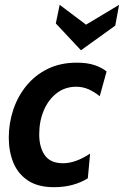

<svg xmlns="http://www.w3.org/2000/svg" viewBox="-20 -768 515 798"><path d="M204.5 10Q137.5 10 96 -17.8Q54.5 -45.5 35.5 -92Q16.5 -138.5 16.5 -196Q16.5 -256 35.2 -312Q54 -368 90 -412Q126 -456 178.5 -481.8Q231 -507.5 299 -507.5Q343.5 -507.5 373.5 -497.2Q403.5 -487 423 -471L394.5 -368Q373.5 -385.5 349 -396.5Q324.5 -407.5 297 -407.5Q250.5 -407.5 216 -381Q181.5 -354.5 162.2 -309.5Q143 -264.5 143 -209.5Q143 -156 166.2 -122.8Q189.5 -89.5 242.5 -89.5Q293.5 -89.5 354.5 -129.5L345 -27Q318.5 -10 282.8 0Q247 10 204.5 10ZM316.5 -559 212 -670.5 228 -748 337.5 -665.5 475 -748 459 -661.5Z"/></svg>

Font: Cabin
Style: Bold Italic
Weight: 700
Width: 4
Italic angle: -10°
Designer: Pablo Impallari
Foundry: Pablo Impallari. http://www.impallari.com Igino Marini. http://www.ikern.com
Version: Version 3.001